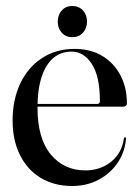

<svg xmlns="http://www.w3.org/2000/svg" viewBox="-20 -610 464 640"><path d="M403 -265.5Q403 -260.5 399.8 -257.5Q396.5 -254.5 390.5 -254.5H81.5V-263.5H304Q313 -263.5 313 -273Q313 -355 286.2 -396.5Q259.5 -438 218.5 -438Q182.5 -438 157.2 -416.2Q132 -394.5 118.5 -352.8Q105 -311 105 -251.5Q105 -148.5 149.2 -95.2Q193.5 -42 264.5 -42Q314 -42 350 -70.5Q386 -99 393 -148.5Q394 -150.5 395 -151.5Q396 -152.5 396.5 -152.5Q398.5 -152.5 399.5 -151.2Q400.5 -150 400 -147Q396 -102 371.5 -66.5Q347 -31 308 -10.5Q269 10 220.5 10Q161 10 116.2 -16.8Q71.5 -43.5 46.8 -92.8Q22 -142 22 -208.5Q22 -277.5 47.5 -331.5Q73 -385.5 119.8 -416.2Q166.5 -447 229 -447Q282 -447 321 -423.5Q360 -400 381.5 -359Q403 -318 403 -265.5ZM221 -486Q199.5 -486 186 -500.8Q172.5 -515.5 172.5 -538Q172.5 -560.5 186 -575.2Q199.5 -590 221 -590Q243 -590 256.5 -575.2Q270 -560.5 270 -538Q270 -515.5 256.5 -500.8Q243 -486 221 -486Z"/></svg>

Font: Fraunces 96pt
Style: Regular
Weight: 400
Version: Version 1.000;[b76b70a41]